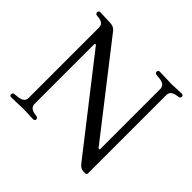

<svg xmlns="http://www.w3.org/2000/svg" viewBox="-169 -896 1100 1100"><g transform="rotate(45 381.0 -346.0)"><path d="M613 -149V-634Q613 -669 568 -674L539 -677Q528 -679 528 -691Q528 -703 542 -703L639 -700L717 -703Q732 -703 732 -691Q732 -679 719 -677L702 -674Q662 -667 662 -634V-1Q662 11 651 11H638Q613 11 595 -13L174 -552Q172 -554 168 -554Q164 -554 164 -544V-66Q164 -33 204 -26L221 -23Q234 -21 234 -9Q234 3 219 3L141 0L44 3Q30 3 30 -9Q30 -21 41 -23L70 -26Q116 -31 116 -66V-634Q116 -669 76 -674L58 -676Q46 -678 46 -690.5Q46 -703 61 -703L141 -700Q170 -699 185 -681L602 -146Q605 -143 609 -143Q613 -143 613 -149Z"/></g></svg>

Font: Lustria
Style: Regular
Weight: 400
Designer: Matthew Desmond
Foundry: Matthew Desmond
Version: Version 001.001; ttfautohint (v1.6)